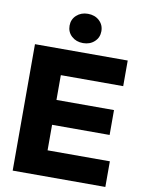

<svg xmlns="http://www.w3.org/2000/svg" viewBox="-101 -1019 819 1088"><g transform="rotate(10 308.5 -474.5)"><path d="M49.3 0V-727.5H583V-580.1H224.1V-437.5H555.2V-294.4H224.1V-147.5H582.5V0ZM315.9 -780.8Q276.4 -780.8 250.2 -804.7Q224.1 -828.6 224.1 -865.2Q224.1 -901.4 250.2 -925.3Q276.4 -949.2 315.4 -949.2Q355.5 -949.2 381.3 -925.3Q407.2 -901.4 407.2 -864.7Q407.2 -828.6 381.3 -804.7Q355.5 -780.8 315.9 -780.8Z"/></g></svg>

Font: Inter 28pt ExtraBold
Style: Regular
Weight: 800
Designer: Rasmus Andersson
Foundry: rsms
Version: Version 4.001;git-66647c0bb